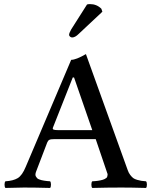

<svg xmlns="http://www.w3.org/2000/svg" viewBox="-20 -925 750 947"><path d="M266.1 -283.2H435.1L345.2 -543H338.9L241.2 -295.9Q238.3 -288.6 243.9 -285.9Q249.5 -283.2 266.1 -283.2ZM212.9 -222.2 158.2 -79.1Q155.3 -71.8 154.8 -65.4Q154.3 -59.1 157 -54.7Q159.7 -50.3 162.8 -46.6Q166 -43 172.4 -40.5Q178.7 -38.1 184.1 -36.6Q189.5 -35.2 198 -33.9Q206.5 -32.7 212.2 -32Q217.8 -31.2 227.1 -30.8Q231.4 -26.4 231.4 -14.4Q231.4 -2.4 227.1 2Q152.8 0 98.1 0Q66.4 0 6.8 2Q2.4 -2.4 2.4 -14.4Q2.4 -26.4 6.8 -30.8Q45.4 -33.2 67.4 -46.4Q89.4 -59.6 106.9 -102.1L331.1 -629.9Q355 -629.9 403.8 -658.2L609.9 -85.9Q614.7 -71.8 622.6 -61.8Q630.4 -51.8 637.2 -46.6Q644 -41.5 657 -37.8Q669.9 -34.2 677 -33.2Q684.1 -32.2 700.2 -30.8Q704.6 -26.4 704.6 -14.4Q704.6 -2.4 700.2 2Q627.9 0 579.1 0Q509.3 0 435.1 2Q430.7 -2.4 430.7 -14.4Q430.7 -26.4 435.1 -30.8Q443.4 -31.2 449.2 -31.7Q455.1 -32.2 462.6 -33.2Q470.2 -34.2 475.3 -35.4Q480.5 -36.6 486.8 -38.3Q493.2 -40 496.3 -42Q499.5 -43.9 503.9 -46.9Q508.3 -49.8 508.8 -53.5Q509.3 -57.1 510.5 -61.8Q511.7 -66.4 508.8 -71.8L452.1 -238.8H248Q230.5 -238.8 223.6 -235.4Q216.8 -231.9 212.9 -222.2ZM331.1 -779.8 409.2 -902.8Q415 -904.8 423.8 -904.8Q457 -904.8 480 -881.8L484.9 -867.2L368.2 -757.8Q350.6 -740.2 335.9 -740.2Q330.1 -740.2 325.4 -744.4Q320.8 -748.5 320.8 -752.9Q320.8 -761.7 331.1 -779.8Z"/></svg>

Font: Common Serif Medium
Style: Regular
Weight: 500
Designer: Philipp H. Poll, Khaled Hosny
Foundry: Stefan Peev, Context Ltd.
Version: Version 1.026